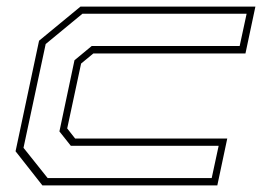

<svg xmlns="http://www.w3.org/2000/svg" viewBox="-20 -560 826 580"><path d="M108 0 27 -103 98 -437 223 -540H751.5L721.5 -398.5H262L225 -368L183 -172L207 -141.5H666.5L636.5 0ZM124 -22H619.5L640.5 -119.5H194L159.5 -163L205 -378L257 -421H704L725 -518.5H229L118 -427L51 -113.5Z"/></svg>

Font: Tourney Expanded ExtraLight
Style: Italic
Weight: 200
Width: 7
Italic angle: -12°
Designer: Tyler Finck
Foundry: Etcetera Type Co
Version: Version 1.010; ttfautohint (v1.8.3)